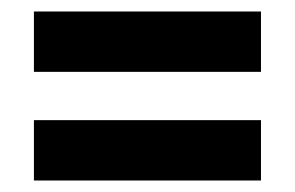

<svg xmlns="http://www.w3.org/2000/svg" viewBox="-20 -489 514 334"><path d="M434 -469H39V-364H434ZM434 -280H39V-175H434Z"/></svg>

Font: Noto Sans Oriya ExtCond Bold
Style: Bold
Weight: 700
Width: 2
Designer: Amélie Bonet and Sol Matas
Foundry: Google LLC
Version: Version 2.006